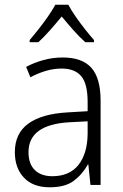

<svg xmlns="http://www.w3.org/2000/svg" viewBox="-20 -785 523 815"><path d="M246 -541Q329 -541 368 -497Q407 -453 407 -358V0H364L355 -87H353Q329 -44 292.5 -17Q256 10 191 10Q120 10 81.5 -31Q43 -72 43 -139Q43 -219 100.5 -260.5Q158 -302 268 -308L352 -313V-352Q352 -430 324.5 -462Q297 -494 242 -494Q209 -494 176 -484.5Q143 -475 109 -457L91 -501Q124 -519 164 -530Q204 -541 246 -541ZM274 -266Q101 -256 101 -139Q101 -89 128 -63Q155 -37 202 -37Q275 -37 313 -85Q351 -133 352 -217V-270ZM270 -765Q282 -742 301.5 -714Q321 -686 342 -659.5Q363 -633 379 -615V-606H342Q317 -628 291 -657.5Q265 -687 242 -715Q219 -687 193 -657.5Q167 -628 143 -606H106V-615Q123 -635 144 -661.5Q165 -688 184 -715.5Q203 -743 215 -765Z"/></svg>

Font: Noto Sans Thai Looped SemiCondensed Light
Style: Regular
Weight: 300
Width: 4
Designer: Sasikarn Vongin, Ben Mitchell
Foundry: The Fontpad Ltd
Version: Version 1.001; ttfautohint (v1.8.4.7-5d5b)